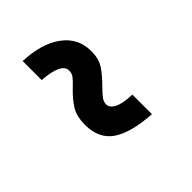

<svg xmlns="http://www.w3.org/2000/svg" viewBox="-8 -559 542 542"><g transform="rotate(45 263.5 -288.0)"><path d="M201 -257Q187 -272 178.5 -278.5Q170 -285 159 -285Q128 -285 123 -211H47Q50 -284 81 -326Q112 -368 164 -368Q194 -368 213.5 -355.5Q233 -343 257 -319Q271 -305 280.5 -298Q290 -291 300 -291Q314 -291 323 -309Q332 -327 333 -363H411Q406 -284 380 -246Q354 -208 299 -208Q265 -208 244 -221Q223 -234 201 -257Z"/></g></svg>

Font: Open Sauce One SemiBold
Style: Regular
Weight: 600
Designer: Alfredo Marco Pradil
Foundry: Creative Sauce Fz LLC
Version: Version 1.477